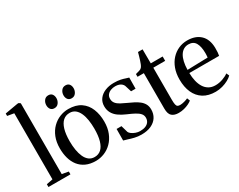

<svg xmlns="http://www.w3.org/2000/svg" viewBox="-98 -1300 2236 1793"><g transform="rotate(-30 1020.0 -403.0)"><path d="M87 -43.5V-756L16.5 -768V-794L157 -818.5H170L186.5 -806V-43L256 -30V0H19V-30Z M291 -258.5Q291 -327 312 -379.2Q333 -431.5 369 -467Q405 -502.5 449.8 -520.5Q494.5 -538.5 541.5 -538.5Q623.5 -538.5 675.5 -502.8Q727.5 -467 752 -406Q776.5 -345 776.5 -269.5Q776.5 -201 755.2 -148.5Q734 -96 698.5 -60.5Q663 -25 618.2 -7Q573.5 11 526.5 11Q465.5 11 420.8 -9.5Q376 -30 347.2 -66.8Q318.5 -103.5 304.8 -152.5Q291 -201.5 291 -258.5ZM534 -26.5Q575.5 -26.5 604.2 -52.2Q633 -78 648 -129.5Q663 -181 663 -258.5Q663 -307 656.2 -350.8Q649.5 -394.5 634.2 -428.2Q619 -462 594.8 -481.5Q570.5 -501 535 -501Q493 -501 464 -475.5Q435 -450 419.5 -398.8Q404 -347.5 404 -269.5Q404 -220.5 411.2 -176.8Q418.5 -133 433.8 -99Q449 -65 473.8 -45.8Q498.5 -26.5 534 -26.5ZM436.5 -609Q409.5 -609 396.2 -626.8Q383 -644.5 383 -670.5Q383 -699 399.5 -721Q416 -743 444 -743H445Q472.5 -743 485.5 -725.2Q498.5 -707.5 498.5 -681.5Q498.5 -654 482.2 -631.5Q466 -609 437.5 -609ZM622 -609Q595 -609 581.8 -626.8Q568.5 -644.5 568.5 -670.5Q568.5 -699 585 -721Q601.5 -743 629.5 -743H630.5Q658 -743 671 -725.2Q684 -707.5 684 -681.5Q684 -654 667.8 -631.5Q651.5 -609 623 -609Z M1018 11Q980 11 945.5 2.8Q911 -5.5 883.5 -14.8Q856 -24 840 -27.5L841 -151.5H893.5L915 -77Q920 -65 936.8 -52.8Q953.5 -40.5 976.8 -32.2Q1000 -24 1023 -24Q1057.5 -24 1081.5 -33.8Q1105.5 -43.5 1118.2 -62Q1131 -80.5 1131 -106.5Q1131 -132 1114.8 -151Q1098.5 -170 1067.2 -187Q1036 -204 989.5 -223.5Q944.5 -242.5 912.5 -266Q880.5 -289.5 863.5 -320.5Q846.5 -351.5 846.5 -392Q846.5 -437.5 871 -470Q895.5 -502.5 937.5 -520Q979.5 -537.5 1032.5 -537.5Q1074.5 -537.5 1103.2 -531.2Q1132 -525 1151.5 -517.8Q1171 -510.5 1183.5 -508L1182.5 -388.5H1134L1112 -459.5Q1107 -471.5 1096.2 -481.5Q1085.5 -491.5 1068.5 -497.5Q1051.5 -503.5 1028 -503.5Q1003 -503.5 980.2 -495Q957.5 -486.5 943 -469.2Q928.5 -452 928.5 -425Q928.5 -396 945 -376Q961.5 -356 988.8 -341.5Q1016 -327 1047.5 -313Q1079 -299 1108.5 -284Q1138 -269 1161.5 -250.5Q1185 -232 1198.8 -207Q1212.5 -182 1212.5 -147.5Q1212.5 -101 1189.8 -65.2Q1167 -29.5 1123.5 -9.2Q1080 11 1018 11Z M1419.5 9.5Q1373.5 9.5 1347.8 -12.8Q1322 -35 1322 -94V-475.5H1254V-505Q1261.5 -507.5 1272.5 -510.2Q1283.5 -513 1294 -516.2Q1304.5 -519.5 1310 -522.5Q1317 -526.5 1322 -532.2Q1327 -538 1331.2 -545.8Q1335.5 -553.5 1339 -562.5Q1344 -574 1350.2 -593.8Q1356.5 -613.5 1362.8 -635.2Q1369 -657 1373.5 -674H1423L1424 -522.5H1552V-475.5H1424V-130.5Q1424 -94.5 1428.2 -77Q1432.5 -59.5 1442.2 -54Q1452 -48.5 1468.5 -48.5Q1488 -48.5 1514 -55.5Q1540 -62.5 1554 -70L1566.5 -39Q1553 -27.5 1530 -16.2Q1507 -5 1478.8 2.2Q1450.5 9.5 1419.5 9.5Z M1818.5 11Q1740 11 1687.2 -22Q1634.5 -55 1607.5 -115.2Q1580.5 -175.5 1580.5 -256.5Q1580.5 -322.5 1599.8 -374.5Q1619 -426.5 1652.8 -463Q1686.5 -499.5 1730.5 -518.8Q1774.5 -538 1823.5 -538Q1913 -538 1964.2 -489.2Q2015.5 -440.5 2017.5 -348.5Q2018 -318 2016.2 -298Q2014.5 -278 2011.5 -264H1690.5Q1691 -217.5 1700.5 -177Q1710 -136.5 1728.8 -106.5Q1747.5 -76.5 1776.8 -59.5Q1806 -42.5 1846.5 -42.5Q1886 -42.5 1925.5 -56.5Q1965 -70.5 1987.5 -88.5L2001.5 -58Q1984.5 -40.5 1955.8 -24.8Q1927 -9 1891.2 1Q1855.5 11 1818.5 11ZM1690.5 -298 1911 -304Q1912.5 -315.5 1912.8 -327.5Q1913 -339.5 1913.5 -350.5Q1913.5 -420.5 1891 -460.5Q1868.5 -500.5 1815.5 -500.5Q1786.5 -500.5 1763.5 -486.8Q1740.5 -473 1724.5 -446.8Q1708.5 -420.5 1700 -383Q1691.5 -345.5 1690.5 -298Z"/></g></svg>

Font: Merriweather 96pt
Style: Regular
Weight: 400
Version: Version 2.100